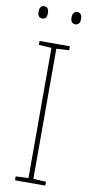

<svg xmlns="http://www.w3.org/2000/svg" viewBox="-99 -930 457 969"><g transform="rotate(10 130.0 -445.5)"><path d="M22 -859C22 -842 28 -828 46 -828C65 -828 70 -841 70 -859C70 -876 65 -891 46 -891C28 -891 22 -875 22 -859ZM191 -859C191 -842 198 -828 215 -828C234 -828 240 -842 240 -859C240 -876 234 -891 215 -891C198 -891 191 -876 191 -859ZM208 0V-20L143 -23V-690L208 -694V-714H53V-694L118 -690V-23L53 -20V0Z"/></g></svg>

Font: Noto Sans Gurmukhi SemiCondensed Thin
Style: Regular
Weight: 100
Width: 4
Designer: Jelle Bosma - Monotype Design Team
Foundry: Monotype Imaging Inc.
Version: Version 2.004